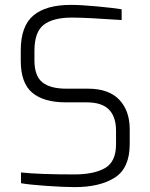

<svg xmlns="http://www.w3.org/2000/svg" viewBox="-20 -760 615 786"><path d="M66 -10V-54Q138 -46 284 -46Q365 -46 410 -72Q455 -98 455 -169V-225Q455 -282 426 -311.5Q397 -341 335 -341H250Q159 -341 112 -380.5Q65 -420 65 -511V-554Q65 -653 116.5 -696.5Q168 -740 270 -740Q311 -740 375.5 -734Q440 -728 478 -722V-678Q333 -688 275 -688Q197 -688 159 -658.5Q121 -629 121 -552V-513Q121 -449 153.5 -423Q186 -397 251 -397H340Q425 -397 468 -352Q511 -307 511 -231V-170Q511 -72 450 -33Q389 6 286 6Q242 6 170.5 1Q99 -4 66 -10Z"/></svg>

Font: Exo Light
Style: Regular
Weight: 300
Designer: Natanael Gama
Foundry: Natanael Gama
Version: Version 1.500; ttfautohint (v1.6)